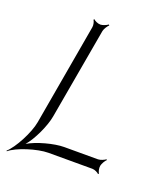

<svg xmlns="http://www.w3.org/2000/svg" viewBox="-149 -637 636 764"><g transform="rotate(20 168.5 -255.5)"><path d="M-31 49 -29 51C0 26 82 0 129 0H315C325 0 339 7 343 12L346 9C342 4 338 -11 340 -22C342 -32 351 -47 357 -52L355 -55C349 -50 333 -43 323 -43H180C138 -43 67 -24 31 -2C59 -34 90 -101 97 -143L165 -529C167 -539 177 -554 183 -559L180 -562C174 -557 158 -550 148 -550C137 -550 123 -557 119 -562L116 -559C120 -554 124 -539 122 -529L47 -100C39 -53 -2 24 -31 49Z"/></g></svg>

Font: Armata Saber
Style: RgIta
Weight: 400
Designer: Jasper
Foundry: Cannot Into Space Fonts
Version: Version 0.970